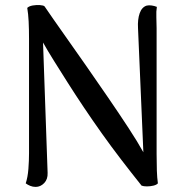

<svg xmlns="http://www.w3.org/2000/svg" viewBox="-20 -722 705 754"><path d="M120 12Q109 12 99 8Q89 4 81 -2Q89 -26 91.5 -58.5Q94 -91 94 -120V-569Q94 -607 92.5 -637.5Q91 -668 87 -691Q94 -698 108.5 -700.5Q123 -703 137 -702Q151 -701 155 -697Q187 -650 229.5 -590Q272 -530 317 -465.5Q362 -401 405.5 -337.5Q449 -274 485 -219Q521 -164 543 -124L522 -611Q520 -646 528.5 -670Q537 -694 556 -700Q565 -702 575.5 -700.5Q586 -699 596 -695Q593 -678 594 -654Q595 -630 595 -612V-118Q595 -80 596 -52Q597 -24 600 -2Q595 4 582.5 7Q570 10 557 10Q544 10 536 7Q496 -43 456.5 -94.5Q417 -146 380 -198Q343 -250 309.5 -300Q276 -350 246.5 -396.5Q217 -443 192 -483Q167 -523 149 -555L167 -43Q168 -18 153.5 -3Q139 12 120 12Z"/></svg>

Font: Arima Thin Medium
Style: Regular
Weight: 500
Version: Version 1.100